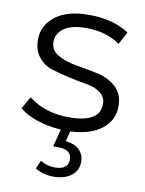

<svg xmlns="http://www.w3.org/2000/svg" viewBox="-85 -590 658 870"><g transform="rotate(10 244.5 -155.0)"><path d="M221 220Q172 220 137 197L154 159Q183 178 220 178Q282 178 282 131Q282 85 220 85H197L218 4Q160 1 108 -16.5Q56 -34 26 -60L58 -116Q133 -57 245 -57Q386 -57 386 -143Q386 -175 360.5 -194Q335 -213 297.5 -219Q260 -225 215.5 -235Q171 -245 133.5 -256.5Q96 -268 70.5 -299.5Q45 -331 45 -380Q45 -446 100 -488Q155 -530 253 -530Q367 -530 439 -481L408 -424Q343 -469 253 -469Q185 -469 150.5 -445Q116 -421 116 -382Q116 -343 151 -323Q186 -303 236 -294.5Q286 -286 336.5 -275.5Q387 -265 422 -233Q457 -201 457 -145Q457 -80 405 -39.5Q353 1 261 5L249 52Q290 56 312 77.5Q334 99 334 133Q334 173 303 196.5Q272 220 221 220Z"/></g></svg>

Font: Belfius21
Style: Regular
Weight: 400
Designer: Montserrat's base design by Julieta Ulanovsky, modified by Coast SPRL for Belfius Bank NV.
Foundry: Montserrat's base design by Julieta Ulanovsky, modified by Coast SPRL for Belfius Bank NV.
Version: Version 2.000;FEAKit 1.0